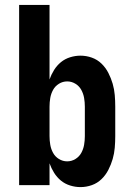

<svg xmlns="http://www.w3.org/2000/svg" viewBox="-20 -755 540 783"><path d="M308 8Q287 8 266 1.5Q245 -5 228.5 -18.5Q212 -32 200.5 -50.5Q189 -69 182 -89V0H58V-735H182V-431Q189 -451 200.5 -469.5Q212 -488 228.5 -501.5Q245 -515 266 -521.5Q287 -528 308 -528Q332 -528 354.5 -520Q377 -512 394 -495.5Q411 -479 422 -457.5Q433 -436 439.5 -413.5Q446 -391 448 -367.5Q450 -344 450 -320V-200Q450 -176 448 -152.5Q446 -129 439.5 -106.5Q433 -84 422 -62.5Q411 -41 394 -24.5Q377 -8 354.5 0Q332 8 308 8ZM254 -97Q272 -97 287.5 -106.5Q303 -116 311.5 -131.5Q320 -147 323 -164.5Q326 -182 326 -200V-320Q326 -338 323 -355.5Q320 -373 311.5 -388.5Q303 -404 287.5 -413.5Q272 -423 254 -423Q236 -423 220.5 -413.5Q205 -404 196.5 -388.5Q188 -373 185 -355.5Q182 -338 182 -320V-200Q182 -182 185 -164.5Q188 -147 196.5 -131.5Q205 -116 220.5 -106.5Q236 -97 254 -97Z"/></svg>

Font: Iosevka Term Curly Extrabold
Style: Regular
Weight: 800
Designer: Belleve Invis
Foundry: Belleve Invis
Version: Version 32.3.0